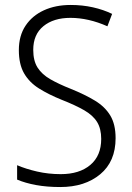

<svg xmlns="http://www.w3.org/2000/svg" viewBox="-20 -810 533 774"><path d="M446 -253Q446 -159 384 -107.5Q322 -56 223 -56Q169 -56 125.5 -64Q82 -72 49 -86V-144Q84 -129 129.5 -118.5Q175 -108 225 -108Q300 -108 344 -145Q388 -182 388 -250Q388 -291 371.5 -318Q355 -345 319.5 -365.5Q284 -386 228 -408Q176 -429 137 -453.5Q98 -478 77 -514.5Q56 -551 56 -608Q56 -666 83 -706.5Q110 -747 157 -768.5Q204 -790 265 -790Q312 -790 354.5 -780.5Q397 -771 432 -754L413 -704Q375 -721 337.5 -729.5Q300 -738 264 -738Q196 -738 155 -704.5Q114 -671 114 -609Q114 -565 131.5 -537.5Q149 -510 183 -490.5Q217 -471 265 -452Q322 -429 362.5 -404.5Q403 -380 424.5 -344.5Q446 -309 446 -253Z"/></svg>

Font: Noto Sans Malayalam UI SemiCondensed Light
Style: Regular
Weight: 300
Width: 4
Designer: Jelle Bosma - Monotype Design Team
Foundry: Monotype Imaging Inc.
Version: Version 2.104; ttfautohint (v1.8.4.7-5d5b)